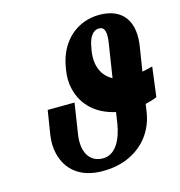

<svg xmlns="http://www.w3.org/2000/svg" viewBox="-108 -817 867 924"><g transform="rotate(-15 325.5 -355.5)"><path d="M92 -224C87 -190 88 -158 95 -130C115 -48 178 10 292 10C329 10 363 5 394 -5C482 -34 551 -103 568 -208L574 -249C594 -254 614 -259 632 -267L651 -415C634 -410 617 -407 599 -403L618 -523C637 -641 589 -721 468 -721C441 -721 414 -716 390 -707C318 -679 264 -615 248 -517L246 -505C241 -473 241 -442 248 -414C268 -326 332 -269 426 -248L418 -194C405 -113 370 -49 309 -49C240 -49 208 -108 222 -194L245 -344L111 -343ZM389 -565 392 -580C399 -625 418 -658 451 -658C483 -658 485 -623 478 -577L452 -410C406 -434 376 -485 389 -565Z"/></g></svg>

Font: Aerodynamic
Style: Obl
Weight: 500
Designer: Google
Version: Version 2.000980; 2014